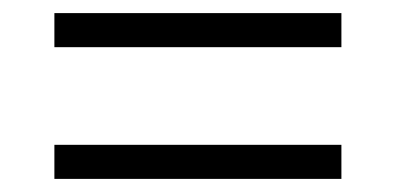

<svg xmlns="http://www.w3.org/2000/svg" viewBox="-20 -499 603 293"><path d="M63 -427V-479H501V-427ZM63 -226V-278H501V-226Z"/></svg>

Font: Noto Sans Mono SemiCondensed Light
Style: Regular
Weight: 300
Width: 4
Designer: Monotype Design Team
Foundry: Monotype Imaging Inc.
Version: Version 2.014; ttfautohint (v1.8.4.7-5d5b)